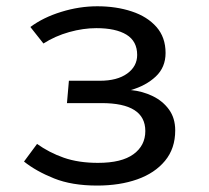

<svg xmlns="http://www.w3.org/2000/svg" viewBox="-20 -571 655 603"><path d="M196.4 -317.4H293.8Q348.2 -317.4 379.5 -340Q410.8 -362.6 410.8 -398.5Q410.8 -441.5 377.2 -462.1Q343.6 -482.6 282.6 -482.6Q241.5 -482.6 197.4 -470.3Q153.3 -457.9 116.4 -434.4L75.4 -486.2Q115.9 -516.4 172.6 -533.8Q229.2 -551.3 285.6 -551.3Q345.1 -551.3 393.8 -535.1Q442.6 -519 471.3 -486.4Q500 -453.8 500 -404.6Q500 -359.5 469 -330.5Q437.9 -301.5 390.8 -288.2Q427.7 -284.6 459.5 -269.2Q491.3 -253.8 510.8 -226.9Q530.3 -200 530.3 -161.5Q530.3 -104.6 498.2 -65.9Q466.2 -27.2 411 -7.7Q355.9 11.8 285.1 11.8Q205.6 11.8 149.5 -10.8Q93.3 -33.3 55.4 -63.6L96.4 -119Q134.4 -91.8 180.5 -75.6Q226.7 -59.5 287.7 -59.5Q362.1 -59.5 399.2 -86.7Q436.4 -113.8 436.4 -159.5Q436.4 -247.2 299 -247.2H190.3Z"/></svg>

Font: FiraCode Nerd Font
Style: Regular
Weight: 400
Designer: Carrois Corporate, Edenspiekermann AG, Nikita Prokopov
Foundry: Carrois Corporate, Edenspiekermann AG, Nikita Prokopov
Version: Version 6.002;Nerd Fonts 2.1.0